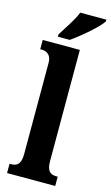

<svg xmlns="http://www.w3.org/2000/svg" viewBox="-143 -1009 611 1059"><g transform="rotate(15 162.5 -479.5)"><path d="M91 -812V-799H159C215 -838 304 -914 325 -949V-959H176C159 -914 117 -855 91 -812ZM15 0H290V-53H282C249 -53 227 -67 227 -125V-760H15V-707H25C42 -707 79 -700 79 -646V-125C79 -67 56 -53 25 -53H15Z"/></g></svg>

Font: Noto Serif Tamil ExtraCondensed ExtraBold
Style: Regular
Weight: 800
Width: 2
Designer: Indian Type Foundry, Tom Grace, and the Monotype Design Team
Foundry: Monotype Imaging Inc.
Version: Version 2.004